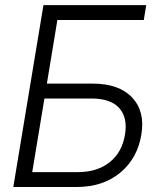

<svg xmlns="http://www.w3.org/2000/svg" viewBox="-20 -748 636 768"><path d="M33.2 0 153.8 -727.5H564.9L555.2 -668H209.5L167.5 -413.6H350.6Q456.1 -413.6 508.5 -357.9Q561 -302.2 545.4 -209.5Q529.8 -114.3 460.7 -57.1Q391.6 0 286.1 0ZM108.9 -59.6H292Q369.6 -59.6 419.2 -99.6Q468.8 -139.6 480 -210Q491.2 -277.3 457 -315.7Q422.9 -354 344.7 -354H157.7Z"/></svg>

Font: Inter Display Light
Style: Italic
Weight: 300
Italic angle: -9.39999°
Designer: Rasmus Andersson
Foundry: rsms
Version: Version 4.000;git-a52131595